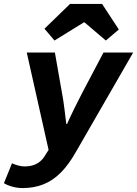

<svg xmlns="http://www.w3.org/2000/svg" viewBox="-69 -765 697 976"><path d="M46 191Q19 191 -7.5 183.5Q-34 176 -49 166L-8 65Q4 71 22 76Q40 81 55 81Q81 81 100.5 74.5Q120 68 135.5 55Q151 42 162 22L178 -3L67 -498H210L246 -293Q253 -257 258.5 -212Q264 -167 268 -135H272Q286 -167 308 -212Q330 -257 349 -293L457 -498H608L317 7Q281 71 241 111.5Q201 152 153 171.5Q105 191 46 191ZM208 -559 157 -619 287 -745H450L535 -615L469 -559L361 -651H357Z"/></svg>

Font: Source Code Pro ExtraLight ExtraBold
Style: Italic
Weight: 800
Italic angle: -11°
Monospace: yes
Version: Version 1.016;hotconv 1.0.116;makeotfexe 2.5.65601